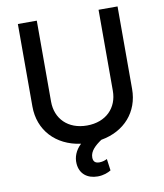

<svg xmlns="http://www.w3.org/2000/svg" viewBox="-99 -807 936 1096"><g transform="rotate(-10 369.0 -259.0)"><path d="M547.6 -727.3V-257.8C547.6 -159.1 479.4 -88.1 368.6 -88.1C258.2 -88.1 189.6 -159.1 189.6 -257.8V-727.3H79.9V-248.9C79.9 -112.2 171.9 -11 316.4 8.5C282.3 40.8 268.8 78.8 271.3 115.1C275.2 175.8 318.5 208.8 378.2 208.8C413 208.8 439.3 197.4 455.6 187.5L446.4 120C436.8 124.6 421.5 131.4 402 131.4C375.4 131.4 365.8 118.6 365.8 96.6C365.8 60.4 396.3 32.3 434.3 6.4C571.4 -17.4 657.7 -116.5 657.7 -248.9V-727.3Z"/></g></svg>

Font: Magic Ui Pro Medium
Style: Regular
Weight: 500
Designer: Stefan Endress, Andreas Faust
Version: Version 1.000;FEAKit 1.0